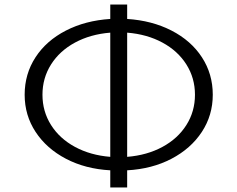

<svg xmlns="http://www.w3.org/2000/svg" viewBox="-20 -791 1040 841"><path d="M88 -376Q88 -467 135.5 -540Q183 -613 268.5 -657Q354 -701 463 -708V-771H537V-708Q646 -701 731.5 -657Q817 -613 864.5 -540Q912 -467 912 -376Q912 -286 864 -213Q816 -140 731 -95.5Q646 -51 537 -45V30H463V-45Q354 -51 269 -95.5Q184 -140 136 -213Q88 -286 88 -376ZM834 -376Q834 -449 796.5 -508.5Q759 -568 691.5 -604.5Q624 -641 537 -648V-104Q624 -111 691.5 -147.5Q759 -184 796.5 -243.5Q834 -303 834 -376ZM166 -376Q166 -303 203.5 -243.5Q241 -184 308.5 -147.5Q376 -111 463 -104V-648Q376 -641 308.5 -604.5Q241 -568 203.5 -508.5Q166 -449 166 -376Z"/></svg>

Font: LINE Seed JP_TTF Regular
Style: Regular
Weight: 400
Designer: LINE & Fontrix & Fontworks
Version: Version 1.002